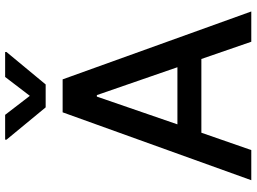

<svg xmlns="http://www.w3.org/2000/svg" viewBox="-144 -844 989 740"><g transform="rotate(-90 350.0 -474.5)"><path d="M141.1 0H24.9L286.6 -727.1H413.6L675.3 0H558.6L492.2 -192.4H208ZM240.2 -284.7H460.4L353 -595.2H347.2ZM276.9 -948.7 350.1 -853.5 422.9 -948.7H519V-943.4L394 -792.5H305.7L181.2 -943.4V-948.7Z"/></g></svg>

Font: Karasuma Gothic
Style: Regular
Weight: 500
Designer: Rasmus Andersson / Ryoko Nishizuka
Foundry: Genbu
Version: Version 1.00